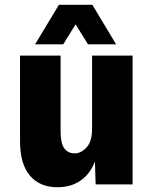

<svg xmlns="http://www.w3.org/2000/svg" viewBox="-20 -773 640 805"><path d="M220 12Q147 12 105.5 -36.5Q64 -85 64 -182V-540H234V-224Q234 -172 249.5 -151Q265 -130 293 -130Q320 -130 343 -155Q366 -180 366 -232V-540H536V0H381L378 -96Q358 -44 318 -16Q278 12 220 12ZM127 -587 227 -753H367L467 -587H349L297 -671L245 -587Z"/></svg>

Font: Geist Mono UltraBlack
Style: Regular
Weight: 900
Monospace: yes
Designer: Basement.studio, Andrés Briganti, Mateo Zaragoza
Foundry: Basement.studio, Vercel, Andrés Briganti, Guido Ferreyra, Mateo Zaragoza
Version: Version 1.400; ttfautohint (v1.8.4.7-5d5b)